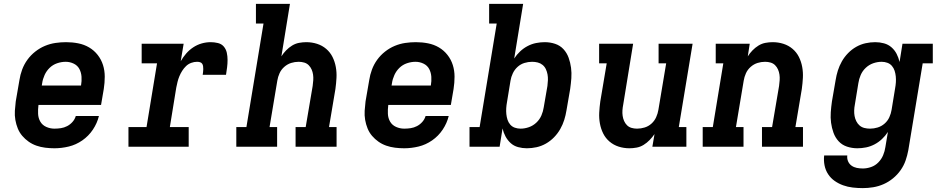

<svg xmlns="http://www.w3.org/2000/svg" viewBox="-20 -755 4840 988"><path d="M260 8Q236 8 212.5 5Q189 2 167.5 -5.5Q146 -13 127.5 -26Q109 -39 94.5 -56Q80 -73 71.5 -94Q63 -115 59 -138Q55 -161 56.5 -185Q58 -209 61 -233L80 -343Q84 -370 94 -397Q104 -424 121 -447.5Q138 -471 161.5 -489.5Q185 -508 211.5 -519Q238 -530 265.5 -534Q293 -538 320 -538Q352 -538 382.5 -532Q413 -526 438.5 -511Q464 -496 482.5 -472.5Q501 -449 510 -420.5Q519 -392 519 -360.5Q519 -329 514 -297L500 -215H178Q175 -192 176 -169.5Q177 -147 187.5 -129Q198 -111 218 -102Q238 -93 260 -93Q277 -93 293.5 -95.5Q310 -98 325.5 -106Q341 -114 353 -127.5Q365 -141 370 -158H489Q480 -121 458 -88Q436 -55 403.5 -32.5Q371 -10 334 -1Q297 8 260 8ZM195 -315H397Q401 -338 399.5 -360Q398 -382 388.5 -400Q379 -418 359.5 -427.5Q340 -437 318 -437Q296 -437 274 -429.5Q252 -422 235.5 -406Q219 -390 209.5 -369Q200 -348 197 -327Z M641 0V-101H734L788 -429H709V-530H925L910 -440Q922 -461 938 -479.5Q954 -498 974.5 -511.5Q995 -525 1018 -531.5Q1041 -538 1064 -538Q1083 -538 1101.5 -533.5Q1120 -529 1131.5 -515.5Q1143 -502 1147 -484Q1151 -466 1151 -446.5Q1151 -427 1148.5 -408Q1146 -389 1143 -370H1023Q1024 -377 1025 -384.5Q1026 -392 1026 -399.5Q1026 -407 1025 -414.5Q1024 -422 1020 -427.5Q1016 -433 1009 -435Q1002 -437 994 -437Q979 -437 964 -431.5Q949 -426 937.5 -415Q926 -404 917.5 -390.5Q909 -377 903 -362.5Q897 -348 893.5 -333.5Q890 -319 887 -304L854 -101H951V0Z M1196 0V-101H1248L1336 -634H1297V-735H1472L1428 -465Q1438 -481 1452 -495.5Q1466 -510 1483 -520.5Q1500 -531 1519 -534.5Q1538 -538 1556 -538Q1585 -538 1611.5 -529.5Q1638 -521 1658.5 -503.5Q1679 -486 1691 -462Q1703 -438 1708 -410.5Q1713 -383 1711.5 -354.5Q1710 -326 1706 -297L1673 -101H1712V0H1501V-101H1553L1589 -313Q1591 -328 1592 -342.5Q1593 -357 1591 -371Q1589 -385 1583.5 -397.5Q1578 -410 1568.5 -419.5Q1559 -429 1545.5 -433Q1532 -437 1517 -437Q1497 -437 1478 -431Q1459 -425 1443 -411Q1427 -397 1418.5 -378Q1410 -359 1407 -340L1367 -101H1406V0Z M2060 8Q2036 8 2012.5 5Q1989 2 1967.5 -5.5Q1946 -13 1927.5 -26Q1909 -39 1894.5 -56Q1880 -73 1871.5 -94Q1863 -115 1859 -138Q1855 -161 1856.5 -185Q1858 -209 1861 -233L1880 -343Q1884 -370 1894 -397Q1904 -424 1921 -447.5Q1938 -471 1961.5 -489.5Q1985 -508 2011.5 -519Q2038 -530 2065.5 -534Q2093 -538 2120 -538Q2152 -538 2182.5 -532Q2213 -526 2238.5 -511Q2264 -496 2282.5 -472.5Q2301 -449 2310 -420.5Q2319 -392 2319 -360.5Q2319 -329 2314 -297L2300 -215H1978Q1975 -192 1976 -169.5Q1977 -147 1987.5 -129Q1998 -111 2018 -102Q2038 -93 2060 -93Q2077 -93 2093.5 -95.5Q2110 -98 2125.5 -106Q2141 -114 2153 -127.5Q2165 -141 2170 -158H2289Q2280 -121 2258 -88Q2236 -55 2203.5 -32.5Q2171 -10 2134 -1Q2097 8 2060 8ZM1995 -315H2197Q2201 -338 2199.5 -360Q2198 -382 2188.5 -400Q2179 -418 2159.5 -427.5Q2140 -437 2118 -437Q2096 -437 2074 -429.5Q2052 -422 2035.5 -406Q2019 -390 2009.5 -369Q2000 -348 1997 -327Z M2691 8Q2668 8 2646 2Q2624 -4 2608 -18.5Q2592 -33 2581.5 -52.5Q2571 -72 2566 -94L2551 0H2396V-101H2448L2536 -634H2497V-735H2672L2626 -454Q2639 -474 2656.5 -490.5Q2674 -507 2695 -518Q2716 -529 2738.5 -533.5Q2761 -538 2783 -538Q2811 -538 2836.5 -529.5Q2862 -521 2879.5 -502Q2897 -483 2906 -458Q2915 -433 2918.5 -406.5Q2922 -380 2920 -352.5Q2918 -325 2914 -297L2895 -187Q2891 -162 2883.5 -138Q2876 -114 2863 -91Q2850 -68 2831 -48.5Q2812 -29 2789 -16Q2766 -3 2741 2.5Q2716 8 2691 8ZM2659 -93Q2680 -93 2701.5 -100.5Q2723 -108 2740 -124Q2757 -140 2766 -161Q2775 -182 2778 -203L2797 -313Q2799 -328 2799.5 -343Q2800 -358 2797.5 -372Q2795 -386 2789 -399Q2783 -412 2772 -421Q2761 -430 2747 -433.5Q2733 -437 2718 -437Q2698 -437 2678.5 -431Q2659 -425 2643.5 -411Q2628 -397 2619 -378Q2610 -359 2607 -340L2589 -230Q2586 -214 2585 -198.5Q2584 -183 2585.5 -168Q2587 -153 2591.5 -139Q2596 -125 2605.5 -114Q2615 -103 2629 -98Q2643 -93 2659 -93Z M3219 8Q3190 8 3163.5 -0.5Q3137 -9 3116.5 -26.5Q3096 -44 3084 -68Q3072 -92 3067 -119.5Q3062 -147 3063.5 -175.5Q3065 -204 3069 -233L3102 -429H3063V-530H3238L3187 -217Q3184 -202 3183 -187.5Q3182 -173 3184 -159Q3186 -145 3191.5 -132.5Q3197 -120 3206.5 -110.5Q3216 -101 3229.5 -97Q3243 -93 3258 -93Q3278 -93 3297.5 -99Q3317 -105 3332.5 -119Q3348 -133 3356.5 -152Q3365 -171 3368 -190L3408 -429H3369V-530H3544L3473 -101H3512V0H3337L3348 -65Q3337 -49 3323 -34.5Q3309 -20 3292 -9.5Q3275 1 3256 4.5Q3237 8 3219 8Z M3596 0V-101H3648L3702 -429H3663V-530H3838L3828 -465Q3838 -481 3852 -495.5Q3866 -510 3883 -520.5Q3900 -531 3919 -534.5Q3938 -538 3956 -538Q3985 -538 4011.5 -529.5Q4038 -521 4058.5 -503.5Q4079 -486 4091 -462Q4103 -438 4108 -410.5Q4113 -383 4111.5 -354.5Q4110 -326 4106 -297L4073 -101H4112V0H3901V-101H3953L3989 -313Q3991 -328 3992 -342.5Q3993 -357 3991 -371Q3989 -385 3983.5 -397.5Q3978 -410 3968.5 -419.5Q3959 -429 3945.5 -433Q3932 -437 3917 -437Q3897 -437 3878 -431Q3859 -425 3843 -411Q3827 -397 3818.5 -378Q3810 -359 3807 -340L3767 -101H3806V0Z M4420 213Q4394 213 4368 210Q4342 207 4318.5 198.5Q4295 190 4275 176Q4255 162 4241.5 141.5Q4228 121 4223 96Q4218 71 4221 45H4340Q4338 61 4344 75Q4350 89 4362 97.5Q4374 106 4389 109Q4404 112 4420 112Q4441 112 4462.5 104.5Q4484 97 4500 80.5Q4516 64 4524.5 43.5Q4533 23 4536 2L4549 -76Q4536 -56 4518.5 -39.5Q4501 -23 4480 -12Q4459 -1 4436.5 3.5Q4414 8 4392 8Q4364 8 4338.5 -0.5Q4313 -9 4295.5 -28Q4278 -47 4269 -72Q4260 -97 4256.5 -123.5Q4253 -150 4255 -177.5Q4257 -205 4261 -233L4280 -343Q4284 -368 4291.5 -392Q4299 -416 4312 -439Q4325 -462 4344 -481.5Q4363 -501 4386 -514Q4409 -527 4434 -532.5Q4459 -538 4484 -538Q4507 -538 4529 -532Q4551 -526 4567.5 -511.5Q4584 -497 4594 -477.5Q4604 -458 4609 -436L4624 -530H4780V-429H4728L4654 18Q4649 45 4640 71Q4631 97 4614.5 120.5Q4598 144 4575.5 162.5Q4553 181 4527 192.5Q4501 204 4473.5 208.5Q4446 213 4420 213ZM4457 -93Q4477 -93 4496.5 -99Q4516 -105 4532 -119Q4548 -133 4556.5 -152Q4565 -171 4568 -190L4586 -300Q4589 -316 4590 -331.5Q4591 -347 4589.5 -362Q4588 -377 4583.5 -391Q4579 -405 4569.5 -416Q4560 -427 4546 -432Q4532 -437 4517 -437Q4495 -437 4473.5 -429.5Q4452 -422 4435 -406Q4418 -390 4409 -369Q4400 -348 4397 -327L4379 -217Q4376 -202 4375.5 -187Q4375 -172 4377.5 -158Q4380 -144 4386.5 -131Q4393 -118 4403.5 -109Q4414 -100 4428 -96.5Q4442 -93 4457 -93Z"/></svg>

Font: Iosevka Slab Extended Oblique
Style: Bold
Weight: 700
Width: 7
Italic angle: -9°
Monospace: yes
Designer: Belleve Invis
Foundry: Belleve Invis
Version: Version 11.1.1; ttfautohint (v1.8.3)